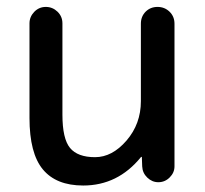

<svg xmlns="http://www.w3.org/2000/svg" viewBox="-20 -540 608 569"><path d="M226.6 9.8Q146.5 9.8 106.9 -38.1Q67.4 -85.9 67.4 -190.4V-470.7Q67.4 -490.2 81.5 -504.9Q95.7 -519.5 115.7 -519.5Q135.7 -519.5 150.4 -505.4Q165 -491.2 165 -470.7V-200.2Q165 -128.9 187.5 -101.6Q210 -74.2 261.7 -74.2Q312.5 -74.2 355 -123.5Q397.5 -172.9 397.5 -240.2V-469.7Q397.5 -491.2 411.6 -505.4Q425.8 -519.5 446.8 -519.5Q467.8 -519.5 482.4 -505.4Q497.1 -491.2 497.1 -469.7V-46.9Q497.1 -28.3 482.9 -14.2Q468.8 0 449.2 0Q430.7 0 416.5 -13.7Q402.3 -27.3 401.4 -46.9L400.4 -74.2Q400.4 -75.2 399.4 -75.2Q398.4 -75.2 397.5 -74.2Q329.1 9.8 226.6 9.8Z"/></svg>

Font: Rounded Mgen+ 2p medium
Style: Regular
Weight: 500
Designer: [Source Han Sans]
Ryoko NISHIZUKA  (kana & ideographs); Paul D. Hunt (Latin, Greek & Cyrillic); Wenlong ZHANG  (bopomofo
Version: Version 1.059.20150602